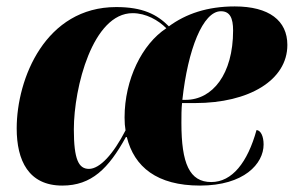

<svg xmlns="http://www.w3.org/2000/svg" viewBox="-20 -568 915 598"><path d="M174 10C265 10 318 -43 372 -141H375C398 -48 469 10 603 10C740 10 801 -58 801 -118C801 -144 792 -162 779 -163C751 -62 703 -1 638 -1C570 -1 545 -59 545 -185C545 -205 545 -229 547 -247H588C755 -247 875 -318 875 -428C875 -504 818 -548 711 -548C626 -548 559 -525 506 -486C469 -523 425 -546 342 -546C122 -546 32 -324 32 -168C32 -68 69 10 174 10ZM558 -257H548C565 -414 612 -533 668 -533C696 -533 706 -512 706 -473C706 -337 642 -257 558 -257ZM257 -42C225 -42 210 -71 210 -165C210 -296 269 -527 393 -527C435 -527 473 -505 498 -480C423 -431 368 -321 368 -202C368 -186 369 -174 371 -162C333 -88 291 -42 257 -42Z"/></svg>

Font: Noto Serif Display SemiCondensed Black
Style: Italic
Weight: 900
Width: 4
Italic angle: -12°
Designer: Monotype Design Team
Foundry: Monotype Imaging Inc.
Version: Version 2.009